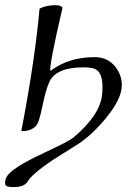

<svg xmlns="http://www.w3.org/2000/svg" viewBox="-59 -551 497 751"><path d="M24.4 -38.6Q77.1 -311.5 95.7 -517.1Q120.1 -530.3 157.2 -530.8Q180.2 -530.8 185.5 -520.5Q132.8 -294.9 138.2 -273.4Q209 -327.6 312 -327.6Q359.4 -327.6 390.1 -292.5Q417.5 -259.3 417.5 -217.8Q417.5 -165 356 -89.8Q303.2 -25.4 248.5 11.2L146 75.7Q65.9 129.9 49.3 158.7Q36.6 180.7 -6.3 180.7Q-34.7 180.7 -37.6 172.4Q-39.1 169.4 -39.1 164.1Q-39.1 141.1 -17.1 122.1Q20 89.8 116.2 45.4Q212.4 1 229.5 -14.2Q329.1 -98.1 339.8 -176.3Q342.3 -195.8 341.8 -212.4Q341.8 -279.3 299.3 -285.2Q285.2 -287.6 267.1 -287.6Q163.1 -287.6 135.3 -233.4Q121.1 -205.1 106 -131.8Q93.3 -68.8 81.1 -57.6Q58.1 -36.1 24.4 -38.6Z"/></svg>

Font: Accordance
Style: Italic
Weight: 400
Italic angle: -11°
Version: Version 1.2 (build January 31, 2020) Miklal Software Solutio